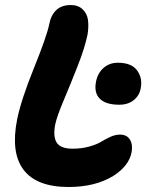

<svg xmlns="http://www.w3.org/2000/svg" viewBox="-20 -767 580 759"><path d="M251 -27.8Q125 -27.8 73.2 -95.7Q21.5 -163.6 47.9 -295.9Q64 -374 114.5 -498.8Q165 -623.5 174.8 -671.9Q181.2 -706.5 202.1 -726.8Q223.1 -747.1 259.8 -747.1Q289.1 -747.1 306.9 -730Q324.7 -712.9 327.9 -687.3Q331.1 -661.6 326.2 -630.9Q314.9 -576.7 286.6 -504.9Q258.3 -433.1 231.7 -370.1Q205.1 -307.1 198.2 -274.9Q189 -226.1 204.6 -202.6Q220.2 -179.2 267.1 -179.2Q303.7 -179.2 334 -188Q364.3 -196.8 380.6 -207Q397 -217.3 416.5 -226.1Q436 -234.9 454.1 -234.9Q481.9 -234.9 493.9 -214.6Q505.9 -194.3 500 -164.1Q489.3 -110.8 428.2 -71.8Q356.9 -27.8 251 -27.8ZM451.2 -353Q397.9 -353 374.3 -377Q350.6 -400.9 359.9 -445.8Q366.7 -479 389.9 -499Q413.1 -519 445.8 -519Q500 -519 522.2 -488.3Q544.4 -457.5 536.1 -417Q530.8 -388.7 508.3 -370.8Q485.8 -353 451.2 -353Z"/></svg>

Font: Shantell Sans Bouncy
Style: Bold Italic
Weight: 700
Italic angle: -11.31°
Designer: Stephen Nixon, Anya Danilova, Shantell Martin
Foundry: Arrow Type
Version: Version 1.006;[9816181b4]